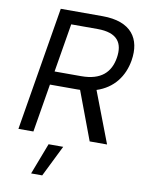

<svg xmlns="http://www.w3.org/2000/svg" viewBox="-102 -798 844 1112"><g transform="rotate(10 319.5 -242.5)"><path d="M619.3 -504.3C640.6 -633.5 579.5 -727.3 409.1 -727.3H163.4L42.6 0H130.7L177.9 -284.1H336.6C343 -284.1 349.1 -284.1 355.1 -284.4L461.6 0H563.9L448.9 -300.4C547.2 -332.4 603.3 -408.4 619.3 -504.3ZM532.7 -504.3C518.5 -417.6 464.5 -363.6 348 -363.6H191.1L238.6 -649.1H393.5C511.4 -649.1 546.9 -592.3 532.7 -504.3ZM159.8 241.5H225.1L316.1 57.5H230.1Z"/></g></svg>

Font: TID UI
Style: Italic
Weight: 400
Italic angle: -9.39999°
Designer: The TID Project Authors
Foundry: Bakken & Bæck
Version: Version 1.001;hotconv 1.0.109;makeotfexe 2.5.65596